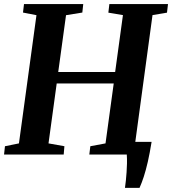

<svg xmlns="http://www.w3.org/2000/svg" viewBox="-26 -763 850 948"><path d="M591 164.5Q593.5 148 595.5 128.2Q597.5 108.5 599 87.2Q600.5 66 601 43.8Q601.5 21.5 600 0L561 -62.5H722.5Q713.5 -6.5 703.8 36Q694 78.5 683.8 109.8Q673.5 141 663 164.5ZM-6 0 -1.5 -41 67.5 -55 154 -688 87.5 -701 92.5 -743H385L380.5 -701L300 -688L261.5 -407.5H542.5L581 -688.5L509 -700.5L514 -743H803.5L798.5 -700.5L727 -688.5L641 -55L712 -41L707.5 0H415L420 -41L495 -55L535.5 -351H254L213.5 -55L292 -41L288.5 0Z"/></svg>

Font: Merriweather 48pt
Style: Bold Italic
Weight: 700
Italic angle: -7.8°
Version: Version 2.101